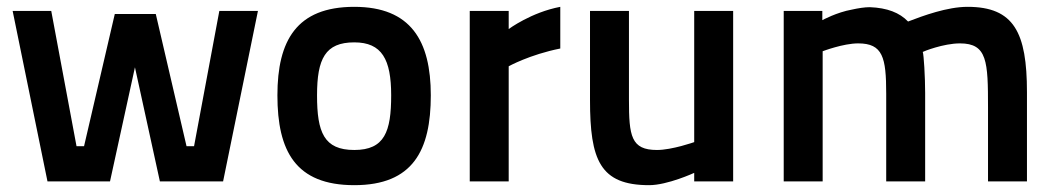

<svg xmlns="http://www.w3.org/2000/svg" viewBox="-20 -531 3093 562"><path d="M17 -499 119 0H302L375 -334L448 0H633L735 -499H622L548 -103H526L436 -490H316L226 -103H204L130 -499Z M1017 -511C848 -511 792 -412 792 -252C792 -89 845 11 1017 11C1189 11 1241 -91 1241 -252C1241 -411 1183 -511 1017 -511ZM1017 -92C928 -92 908 -144 908 -252C908 -359 932 -407 1017 -407C1098 -407 1125 -357 1125 -252C1125 -146 1106 -92 1017 -92Z M1355 0H1469V-337C1469 -337 1530 -371 1620 -389V-511C1535 -495 1469 -446 1469 -446V-499H1355Z M2012 -499V-115C2012 -115 1947 -92 1903 -92C1827 -92 1821 -133 1821 -239V-499H1707V-238C1707 -63 1736 11 1880 11C1934 11 2012 -25 2012 -25V0H2126V-499Z M2388 0V-381C2388 -381 2448 -404 2492 -404C2564 -404 2574 -363 2574 -257V0H2688V-259C2688 -305 2684 -372 2681 -379C2682 -380 2741 -404 2790 -404C2870 -404 2872 -351 2872 -216V0H2986V-261C2986 -436 2948 -511 2812 -511C2753 -511 2682 -485 2638 -468C2613 -494 2577 -508 2526 -510C2511 -510 2492 -507 2474 -503C2429 -495 2387 -472 2387 -472V-499H2274V0Z"/></svg>

Font: TitilliumText22L
Style: 800 wt
Weight: 800
Designer: Campivisivi
Foundry: Campivisivi
Version: 1.000